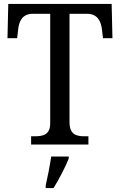

<svg xmlns="http://www.w3.org/2000/svg" viewBox="-20 -734 609 975"><path d="M138 0H429V-42H409C367 -42 333 -51 333 -114V-664H421C476 -664 493 -626 498 -582L503 -540H551L547 -714H22L18 -540H67L72 -582C76 -626 93 -664 147 -664H235V-109C235 -50 199 -42 158 -42H138ZM212 208V221H252C278 179 313 113 329 71V61H240C233 109 222 164 212 208Z"/></svg>

Font: Noto Serif Bengali SemiCondensed
Style: Regular
Weight: 400
Width: 4
Designer: Juan Bruce, Universal Thirst, Indian Type Foundry and the Monotype Design Team.
Foundry: Monotype Imaging Inc.
Version: Version 2.003